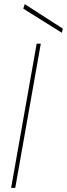

<svg xmlns="http://www.w3.org/2000/svg" viewBox="-20 -912 325 932"><path d="M34 0 158 -700H178L54 0ZM280 -753 93 -870 100 -892 285 -773Z"/></svg>

Font: DM Sans 17pt Thin
Style: Italic
Weight: 250
Italic angle: -10°
Version: Version 4.004;gftools[0.9.30]